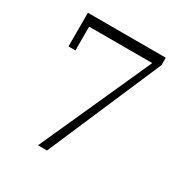

<svg xmlns="http://www.w3.org/2000/svg" viewBox="-162 -829 923 959"><g transform="rotate(30 300.0 -349.0)"><path d="M476 -641H112V-504H72V-698H521V-655L239 0H187Z"/></g></svg>

Font: IBM Plex Serif Light
Style: Regular
Weight: 300
Designer: Mike Abbink, Paul van der Laan, Pieter van Rosmalen
Foundry: Bold Monday
Version: Version 3.001